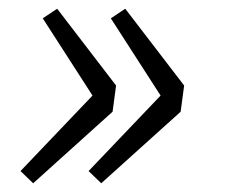

<svg xmlns="http://www.w3.org/2000/svg" viewBox="-20 -496 521 440"><path d="M27 -104 192 -277 78 -454 111 -476 246 -300 238 -240 56 -76ZM183 -104 348 -277 234 -454 267 -476 402 -300 394 -240 212 -76Z"/></svg>

Font: Nebula Sans Book
Style: Regular
Weight: 400
Italic angle: -9°
Designer: Paul D. Hunt for Adobe (as Source Sans)
Foundry: Nebula Entertainment & Broadcasting LLC
Version: Version 1.010